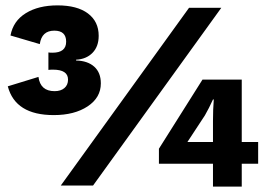

<svg xmlns="http://www.w3.org/2000/svg" viewBox="-20 -690 994 714"><path d="M194 -670Q267 -670 307 -640Q347 -610 347 -557Q347 -517 324 -493.5Q301 -470 263 -468V-465Q306 -464 330.5 -442Q355 -420 355 -380Q355 -327 306 -294.5Q257 -262 180 -262Q37 -262 9 -369L123 -404Q130 -351 183 -351Q206 -351 219.5 -362.5Q233 -374 233 -394Q233 -431 177 -431Q166 -431 160 -430V-495Q165 -494 175 -494Q226 -494 226 -535Q226 -576 182 -576Q135 -576 128 -526L19 -558Q29 -612 76 -641Q123 -670 194 -670ZM206 0 683 -661H803L326 0ZM940 -162V-81H879V4H772V-81H571V-137L733 -394H879V-162ZM677 -162H772V-240Q772 -284 775 -320H772Q757 -287 742 -261Z"/></svg>

Font: Elaine Sans
Style: Bold
Weight: 700
Designer: Wei Huang
Foundry: Wei Huang
Version: Version 2.001;December 24, 2019;FontCreator 12.0.0.2547 64-b